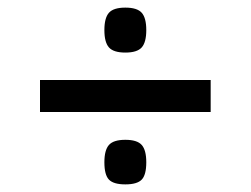

<svg xmlns="http://www.w3.org/2000/svg" viewBox="-20 -707 658 504"><path d="M352 -582.5Q340 -569 309 -569Q278 -569 266 -582.5Q254 -596 254 -628Q254 -660 266 -673.5Q278 -687 309 -687Q340 -687 352 -673.5Q364 -660 364 -628Q364 -596 352 -582.5ZM85 -413V-497H533V-413ZM254 -281Q254 -313 266 -326.5Q278 -340 309 -340Q340 -340 352 -326.5Q364 -313 364 -281Q364 -248 352 -235.5Q340 -223 309 -223Q278 -223 266 -235.5Q254 -248 254 -281Z"/></svg>

Font: Hermit Light
Style: Regular
Weight: 300
Designer: Pablo Caro
Version: Version 2.000;PS 002.000;hotconv 1.0.88;makeotf.lib2.5.64775